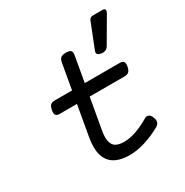

<svg xmlns="http://www.w3.org/2000/svg" viewBox="-161 -815 921 956"><g transform="rotate(-30 300.0 -337.0)"><path d="M251 -558.6 182.1 -166.5Q177.2 -136.2 177.2 -115.7Q177.2 10.7 315.4 10.7Q356.9 10.7 404.8 -4.4Q452.6 -19.5 495.6 -43.9Q509.3 -51.8 512.9 -62.5Q516.6 -73.2 510.3 -90.8Q503.9 -107.9 492.7 -112.8Q481.4 -117.7 469.7 -109.9Q385.7 -60.5 322.8 -60.5Q284.7 -60.5 267.8 -76.9Q251 -93.3 251 -127.4Q251 -145.5 255.4 -168L324.2 -558.6Q327.1 -575.7 320.1 -583Q313 -590.3 292.5 -590.3Q272.5 -590.3 263.2 -583Q253.9 -575.7 251 -558.6ZM126 -412.1Q109.4 -412.1 101.1 -404.1Q92.8 -396 89.4 -377Q85.9 -357.9 91.6 -349.9Q97.2 -341.8 113.8 -341.8H486.8Q503.4 -341.8 511.7 -349.9Q520 -357.9 523.9 -377Q527.3 -396 521.5 -404.1Q515.6 -412.1 499 -412.1ZM502 -683.6Q484.9 -683.6 479 -668L423.3 -527.8Q413.1 -502.9 444.3 -498.5Q471.7 -494.6 484.9 -516.6L567.9 -658.7Q574.2 -669.4 571.3 -676.5Q568.4 -683.6 558.6 -683.6Z"/></g></svg>

Font: Courier Prime Sans
Style: Regular
Weight: 300
Italic angle: -10°
Designer: Alan Dague-Greene
Foundry: Quote-Unquote Apps
Version: Version 3.23